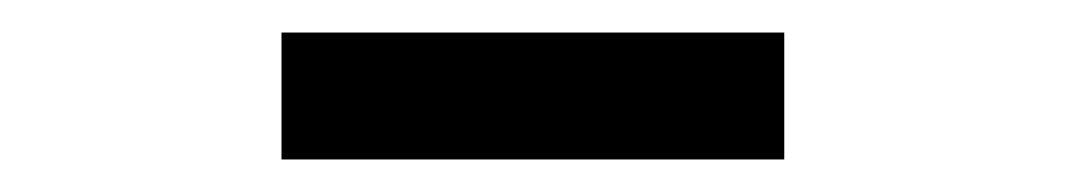

<svg xmlns="http://www.w3.org/2000/svg" viewBox="-20 -770 655 118"><path d="M153 -672H462V-750H153Z"/></svg>

Font: Noto Sans CJK HK Medium
Style: Regular
Weight: 500
Designer: Ryoko NISHIZUKA 西塚涼子 (kana, bopomofo & ideographs); Paul D. Hunt (Latin, Greek & Cyrillic); Sandoll Communications 산돌커뮤니
Foundry: Adobe
Version: Version 2.004;hotconv 1.0.118;makeotfexe 2.5.65603